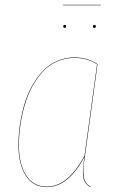

<svg xmlns="http://www.w3.org/2000/svg" viewBox="-20 -764 488 793"><path d="M396 -742.2H240.2V-744.1H396ZM241.2 -654.8Q241.2 -661.1 247.1 -661.1Q252.9 -661.1 252.9 -654.8Q252.9 -648.9 247.1 -648.9Q241.2 -648.9 241.2 -654.8ZM370.1 -648.9Q363.8 -648.9 363.8 -654.8Q363.8 -661.1 370.1 -661.1Q376 -661.1 376 -654.8Q376 -648.9 370.1 -648.9ZM287.1 -526.9Q342.3 -526.9 382.8 -499L331.1 -121.1Q321.8 -68.4 325.4 -37.4Q329.1 -6.3 354 6.8L353 8.8Q342.3 2.9 335.4 -5.6Q328.6 -14.2 325.7 -23.7Q322.8 -33.2 322.5 -47.1Q322.3 -61 323.5 -73.2Q324.7 -85.4 326.7 -103.5Q327.6 -111.3 328.1 -115.2Q261.2 8.8 173.8 8.8Q116.7 8.8 86.4 -38.6Q56.2 -85.9 56.2 -164.1Q56.2 -204.6 62 -245.8Q67.9 -287.1 79.3 -328.4Q90.8 -369.6 110.1 -405Q129.4 -440.4 154.1 -467.8Q178.7 -495.1 213.1 -511Q247.6 -526.9 287.1 -526.9ZM287.1 -524.9Q247.6 -524.9 213.6 -509.3Q179.7 -493.7 155 -466.3Q130.4 -439 111.6 -403.6Q92.8 -368.2 81.3 -327.4Q69.8 -286.6 64 -245.6Q58.1 -204.6 58.1 -164.1Q58.1 -86.4 87.9 -39.8Q117.7 6.8 173.8 6.8Q260.7 6.8 329.1 -121.1L380.9 -498Q341.8 -524.9 287.1 -524.9Z"/></svg>

Font: Fira Sans Compressed Two
Style: Italic
Weight: 100
Width: 3
Italic angle: -8°
Designer: Carrois Corporate & Edenspiekermann AG
Foundry: Carrois Corporate GbR & Edenspiekermann AG
Version: Version 4.203;PS 004.203;hotconv 1.0.88;makeotf.lib2.5.64775